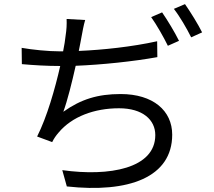

<svg xmlns="http://www.w3.org/2000/svg" viewBox="-20 -866 1040 931"><path d="M742 -666C620 -639 479 -624 362 -619C367 -645 372 -668 375 -686C380 -712 385 -743 393 -769L303 -774C304 -747 303 -724 298 -692C296 -672 292 -647 286 -617H272C213 -617 136 -625 85 -634L86 -555C142 -550 205 -546 272 -546C247 -436 208 -299 160 -204L233 -177C242 -195 251 -208 264 -223C329 -301 438 -341 557 -341C672 -341 733 -285 733 -211C733 -49 510 -9 282 -41L304 38C604 71 815 -6 815 -213C815 -329 723 -410 565 -410C454 -410 373 -385 287 -324C307 -378 329 -467 347 -547C473 -552 627 -568 743 -589ZM713 -783C740 -745 774 -685 794 -644L848 -668C828 -709 791 -770 766 -806ZM823 -823C852 -786 885 -729 907 -685L960 -709C942 -746 903 -809 877 -846Z"/></svg>

Font: Noto Sans CJK TC Regular
Style: Regular
Weight: 400
Designer: Ryoko NISHIZUKA (kana & ideographs); Paul D. Hunt (Latin, Greek & Cyrillic); Wenlong ZHANG (bopomofo); Sandoll Communica
Foundry: Adobe Systems Incorporated
Version: Version 1.001;PS 1.001;hotconv 1.0.78;makeotf.lib2.5.61930